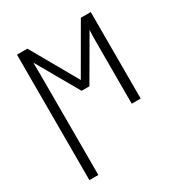

<svg xmlns="http://www.w3.org/2000/svg" viewBox="-180 -658 960 1023"><g transform="rotate(-30 300.0 -146.0)"><path d="M73 -532H137L300 -245L466 -532H527V0H472V-383Q472 -413 474 -453L323 -193H275L127 -452Q128 -432 128 -381V240H73Z"/></g></svg>

Font: Noto Sans Mono UI Light
Style: Regular
Weight: 300
Monospace: yes
Designer: Monotype Design team
Foundry: Monotype Imaging Inc.
Version: Version 1.000